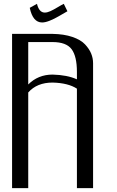

<svg xmlns="http://www.w3.org/2000/svg" viewBox="-20 -966 602 986"><path d="M307.6 -946.3 326.2 -908.2Q301.8 -894.5 280.3 -881.8Q258.8 -869.1 235.8 -859.9Q212.9 -850.6 196.3 -850.6Q148.4 -850.6 132.8 -925.8L169.9 -946.3Q180.7 -901.4 210 -901.4Q222.7 -901.4 238.8 -908.7Q254.9 -916 275.9 -928.7Q296.9 -941.4 307.6 -946.3ZM125 -750V-532.2Q175.8 -583 250 -583Q325.2 -581.1 375 -558.6V-596.7Q375 -676.8 347.7 -713.4Q320.3 -750 250 -750ZM42 -792H250Q308.6 -791 351.6 -776.4Q394.5 -761.7 416.5 -738.3Q438.5 -714.8 448.2 -690.9Q458 -667 458 -641.6V0H375V-510.7Q330.1 -540 250 -542Q169.9 -542 125 -491.2V0H42Z"/></svg>

Font: wanta
Style: Medium
Weight: 500
Version: Version 0.91